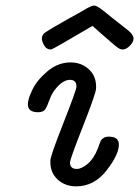

<svg xmlns="http://www.w3.org/2000/svg" viewBox="-20 -658 495 683"><path d="M79.1 -287.1Q79.1 -305.2 95 -338.6Q110.8 -372.1 148.4 -404.1Q186 -436 231 -436Q269 -436 295.4 -412.1Q321.8 -388.2 321.8 -350.1V-344.2Q321.8 -327.1 275.4 -209.5Q229 -91.8 229 -80.1Q229 -57.1 252.9 -57.1Q271 -57.1 292.5 -75.7Q314 -94.2 328.1 -129.9Q329.1 -132.8 332.5 -142.3Q335.9 -151.9 338.4 -157Q340.8 -162.1 347.9 -167Q355 -171.9 366.2 -171.9H367.2Q403.3 -171.9 402.8 -143.1Q402.8 -107.9 358.9 -51.5Q314.9 4.9 251 4.9Q211.9 4.9 185.5 -19Q159.2 -43 159.2 -81.1V-86.9Q159.2 -103 205.6 -220.5Q252 -337.9 252 -350.1Q252 -374 229 -374Q206.1 -374 182.1 -347.2Q165 -328.1 156.5 -304Q147.9 -279.8 140.9 -269.3Q133.8 -258.8 116.2 -258.8H113.8Q79.1 -259.3 79.1 -287.1ZM128.9 -521Q128.9 -534.2 141.4 -543Q153.8 -551.8 219.2 -588.9Q263.2 -612.8 292 -629.9Q306.2 -637.7 314.9 -638.2H315.9Q324.7 -638.2 351.1 -617.2Q357.9 -612.3 377 -596.2Q411.1 -569.3 436 -549.8Q455.1 -533.7 455.1 -521Q455.1 -508.8 442.1 -495.4Q429.2 -481.9 416 -481.9Q413.1 -481.9 409.4 -482.9Q405.8 -483.9 400.4 -487.5Q395 -491.2 390.6 -494.6Q386.2 -498 377.2 -506.1Q368.2 -514.2 360.1 -521Q352.1 -527.8 336.9 -541Q321.8 -554.2 309.1 -565.9Q169.9 -483.9 162.1 -481.9Q145 -481.9 137 -496.6Q128.9 -511.2 128.9 -521Z"/></svg>

Font: CMU Typewriter Text Variable Width
Style: Italic
Weight: 500
Italic angle: -14.04°
Version: Version 0.7.0